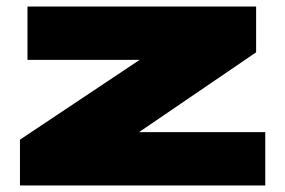

<svg xmlns="http://www.w3.org/2000/svg" viewBox="-20 -567 872 587"><path d="M41 0V-140L407 -384H64V-547H763V-407L405 -163H791V0Z"/></svg>

Font: Georama ExtraExtended ExtraBold
Style: Regular
Weight: 800
Width: 8
Designer: Jean-Baptiste Levee
Foundry: Production Type
Version: Version 1.000